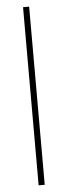

<svg xmlns="http://www.w3.org/2000/svg" viewBox="-54 -788 288 816"><g transform="rotate(-5 89.5 -380.0)"><path d="M103 0V-760H77V0Z"/></g></svg>

Font: Noto Sans Condensed Thin
Style: Regular
Weight: 100
Width: 3
Designer: Monotype Design Team
Foundry: Monotype Imaging Inc.
Version: Version 2.013